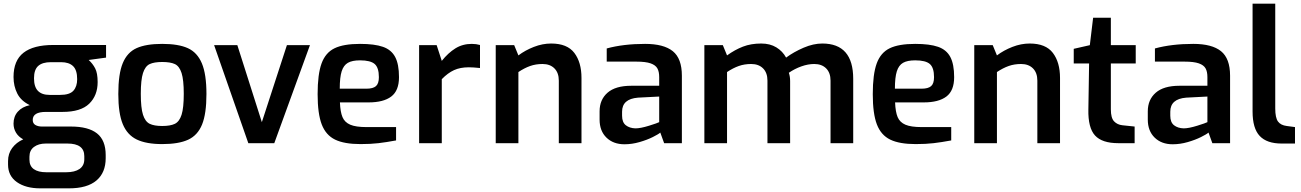

<svg xmlns="http://www.w3.org/2000/svg" viewBox="-20 -783 7113 1050"><path d="M560 -468 465 -455Q487 -435 500.5 -409Q514 -383 514 -334Q514 -261 468 -216Q422 -171 322 -171H231Q159 -171 159 -127Q159 -108 173.5 -99.5Q188 -91 209 -91H368Q463 -91 510.5 -53.5Q558 -16 558 65V82Q558 161 507.5 204Q457 247 357 247H200Q121 247 72.5 213Q24 179 24 117V98Q24 57 46.5 26.5Q69 -4 107 -21Q81 -35 67.5 -57.5Q54 -80 54 -107Q54 -146 77.5 -172.5Q101 -199 143 -208Q95 -231 74.5 -271.5Q54 -312 54 -362Q54 -452 108.5 -494.5Q163 -537 271 -537H560ZM402 -350Q402 -400 379.5 -421.5Q357 -443 314 -443H258Q212 -443 189 -422.5Q166 -402 166 -355Q166 -308 187.5 -286Q209 -264 251 -264H309Q361 -264 381.5 -287Q402 -310 402 -350ZM230 2Q191 2 166 20.5Q141 39 141 74V90Q141 125 165 142Q189 159 233 159H342Q389 159 415 141Q441 123 441 88V71Q441 2 349 2Z M627 -269Q627 -379 651.5 -438Q676 -497 727.5 -520Q779 -543 867 -543Q956 -543 1007.5 -519.5Q1059 -496 1084 -436.5Q1109 -377 1109 -269Q1109 -161 1085 -102Q1061 -43 1009 -19Q957 5 867 5Q780 5 728 -20Q676 -45 651.5 -104Q627 -163 627 -269ZM985 -270Q985 -346 973 -383.5Q961 -421 936.5 -432.5Q912 -444 867 -444Q823 -444 798.5 -432.5Q774 -421 762 -383.5Q750 -346 750 -270Q750 -193 762 -155.5Q774 -118 798.5 -106Q823 -94 867 -94Q912 -94 936.5 -106Q961 -118 973 -155.5Q985 -193 985 -270Z M1151 -536H1278L1412 -115L1549 -536H1675L1480 0H1338Z M1717 -268Q1717 -377 1738.5 -436Q1760 -495 1809.5 -519Q1859 -543 1949 -543Q2028 -543 2074 -527Q2120 -511 2141 -471.5Q2162 -432 2162 -361Q2162 -287 2119.5 -255Q2077 -223 1996 -223H1839Q1841 -171 1853 -142.5Q1865 -114 1895.5 -101Q1926 -88 1984 -88H2146V-15Q2092 -5 2049.5 0Q2007 5 1952 5Q1863 5 1812.5 -19.5Q1762 -44 1739.5 -102.5Q1717 -161 1717 -268ZM1984 -298Q2020 -298 2036 -312Q2052 -326 2052 -361Q2052 -413 2029 -433Q2006 -453 1949 -453Q1906 -453 1882.5 -439.5Q1859 -426 1848.5 -393Q1838 -360 1838 -298Z M2272 -536H2368L2396 -450Q2431 -494 2470.5 -518.5Q2510 -543 2560 -543Q2584 -543 2605 -537V-411Q2567 -415 2544 -415Q2497 -415 2463 -399.5Q2429 -384 2396 -350V0H2272Z M2691 -536H2792L2815 -480Q2852 -508 2899.5 -526.5Q2947 -545 2994 -545Q3082 -545 3121 -493.5Q3160 -442 3160 -357V0H3036V-342Q3036 -385 3012 -409Q2988 -433 2947 -433Q2910 -433 2879 -422Q2848 -411 2815 -389V0H2691Z M3259 -129V-174Q3259 -238 3302.5 -276Q3346 -314 3432 -314H3585V-361Q3585 -391 3575 -409Q3565 -427 3538 -436.5Q3511 -446 3460 -446H3298V-518Q3389 -543 3508 -543Q3610 -543 3659.5 -503Q3709 -463 3709 -369V0H3612L3591 -58Q3581 -49 3550 -33.5Q3519 -18 3477.5 -6Q3436 6 3395 6Q3334 6 3296.5 -30.5Q3259 -67 3259 -129ZM3585 -115V-255L3469 -249Q3382 -242 3382 -172V-150Q3382 -114 3402.5 -98Q3423 -82 3455 -81Q3483 -81 3529.5 -95.5Q3576 -110 3585 -115Z M3832 -536H3933L3956 -480Q3999 -511 4043 -528Q4087 -545 4143 -545Q4191 -545 4225.5 -524Q4260 -503 4279 -468Q4321 -499 4374.5 -522Q4428 -545 4477 -545Q4646 -545 4646 -352V0H4522V-342Q4522 -385 4498 -409Q4474 -433 4433 -433Q4399 -433 4362.5 -420Q4326 -407 4294 -385Q4301 -365 4301 -339V0H4177V-342Q4177 -385 4153 -409Q4129 -433 4088 -433Q4051 -433 4020 -422Q3989 -411 3956 -389V0H3832Z M4753 -268Q4753 -377 4774.5 -436Q4796 -495 4845.5 -519Q4895 -543 4985 -543Q5064 -543 5110 -527Q5156 -511 5177 -471.5Q5198 -432 5198 -361Q5198 -287 5155.5 -255Q5113 -223 5032 -223H4875Q4877 -171 4889 -142.5Q4901 -114 4931.5 -101Q4962 -88 5020 -88H5182V-15Q5128 -5 5085.5 0Q5043 5 4988 5Q4899 5 4848.5 -19.5Q4798 -44 4775.5 -102.5Q4753 -161 4753 -268ZM5020 -298Q5056 -298 5072 -312Q5088 -326 5088 -361Q5088 -413 5065 -433Q5042 -453 4985 -453Q4942 -453 4918.5 -439.5Q4895 -426 4884.5 -393Q4874 -360 4874 -298Z M5308 -536H5409L5432 -480Q5469 -508 5516.5 -526.5Q5564 -545 5611 -545Q5699 -545 5738 -493.5Q5777 -442 5777 -357V0H5653V-342Q5653 -385 5629 -409Q5605 -433 5564 -433Q5527 -433 5496 -422Q5465 -411 5432 -389V0H5308Z M5932 -184 5936 -436H5852V-516L5940 -536L5958 -686H6055V-536H6191V-436H6055V-185Q6055 -138 6072.5 -119.5Q6090 -101 6118 -98L6185 -91V0H6096Q6007 0 5968.5 -42Q5930 -84 5932 -184Z M6257 -129V-174Q6257 -238 6300.5 -276Q6344 -314 6430 -314H6583V-361Q6583 -391 6573 -409Q6563 -427 6536 -436.5Q6509 -446 6458 -446H6296V-518Q6387 -543 6506 -543Q6608 -543 6657.5 -503Q6707 -463 6707 -369V0H6610L6589 -58Q6579 -49 6548 -33.5Q6517 -18 6475.5 -6Q6434 6 6393 6Q6332 6 6294.5 -30.5Q6257 -67 6257 -129ZM6583 -115V-255L6467 -249Q6380 -242 6380 -172V-150Q6380 -114 6400.5 -98Q6421 -82 6453 -81Q6481 -81 6527.5 -95.5Q6574 -110 6583 -115Z M6830 -173V-763H6954V-190Q6954 -139 6969 -118.5Q6984 -98 7017 -94L7062 -88V2H6989Q6908 2 6869 -39.5Q6830 -81 6830 -173Z"/></svg>

Font: Exo SemiBold
Style: Regular
Weight: 600
Designer: Natanael Gama
Foundry: Natanael Gama
Version: Version 1.500